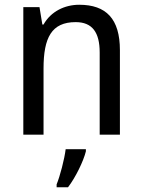

<svg xmlns="http://www.w3.org/2000/svg" viewBox="-20 -566 599 807"><path d="M313 -546C252 -546 194 -518 163 -463H158L146 -536H78V0H163V-278C163 -408 197 -473 298 -473C368 -473 399 -430 399 -345V0H484V-355C484 -487 426 -546 313 -546ZM341 70V61H256C251 103 232 175 218 209V221H266C298 179 331 111 341 70Z"/></svg>

Font: Noto Sans Gurmukhi SemiCondensed
Style: Regular
Weight: 400
Width: 4
Designer: Jelle Bosma - Monotype Design Team
Foundry: Monotype Imaging Inc.
Version: Version 2.004